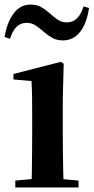

<svg xmlns="http://www.w3.org/2000/svg" viewBox="-28 -821 410 841"><path d="M39 0V-30L146 -40H208L316 -30V0ZM110 0Q111 -25 111.5 -67Q112 -109 112.5 -154.5Q113 -200 113 -235V-308Q113 -358 112.5 -394Q112 -430 110 -466L31 -473V-497L238 -550L251 -542L247 -388V-235Q247 -200 247.5 -154.5Q248 -109 249 -67Q250 -25 251 0ZM-8 -659Q3 -724 32 -762.5Q61 -801 106 -801Q133 -801 152.5 -790Q172 -779 187 -765Q206 -748 223.5 -735.5Q241 -723 266 -723Q292 -723 310 -741.5Q328 -760 338 -793L362 -786Q352 -718 322.5 -681Q293 -644 248 -644Q221 -644 202 -654.5Q183 -665 167 -679Q149 -695 130.5 -708Q112 -721 89 -721Q62 -721 44 -703Q26 -685 16 -651Z"/></svg>

Font: Noto Serif TC
Style: Bold
Weight: 700
Designer: Ryoko NISHIZUKA 西塚涼子 (kana & ideographs); Frank Grießhammer (Latin, Greek & Cyrillic); Wenlong ZHANG 张文龙 (bopomofo); San
Foundry: Adobe
Version: Version 2.002-H1;hotconv 1.1.0;makeotfexe 2.6.0